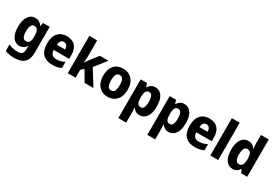

<svg xmlns="http://www.w3.org/2000/svg" viewBox="53 -1953 4824 3386"><g transform="rotate(30 2465.0 -260.0)"><path d="M230 -559Q321 -559 371 -480H376L389 -549H525V-14Q525 110 459 175Q393 240 256 240Q201 240 155.5 232Q110 224 67 205V74Q161 116 257 116Q311 116 338.5 90.5Q366 65 366 9V0Q366 -16 367 -35Q368 -54 370 -71H366Q318 10 226 10Q139 10 89.5 -64.5Q40 -139 40 -273Q40 -409 91 -484Q142 -559 230 -559ZM284 -429Q202 -429 202 -270Q202 -119 286 -119Q331 -119 352.5 -150.5Q374 -182 374 -254V-277Q374 -356 353 -392.5Q332 -429 284 -429Z M874 -559Q982 -559 1044 -494.5Q1106 -430 1106 -309V-231H790Q792 -173 821.5 -141.5Q851 -110 908 -110Q954 -110 993.5 -120.5Q1033 -131 1076 -153V-30Q1038 -9 994.5 0.5Q951 10 893 10Q771 10 701 -60.5Q631 -131 631 -271Q631 -415 696 -487Q761 -559 874 -559ZM877 -444Q842 -444 819 -419Q796 -394 793 -338H959Q959 -386 938 -415Q917 -444 877 -444Z M1370 -440Q1370 -405 1367.5 -370.5Q1365 -336 1362 -303H1364Q1377 -324 1391 -345.5Q1405 -367 1419 -385L1547 -549H1723L1537 -315L1733 0H1553L1428 -212L1370 -164V0H1210V-760H1370Z M2272 -276Q2272 -191 2243.5 -126.5Q2215 -62 2159 -26Q2103 10 2021 10Q1944 10 1888 -26Q1832 -62 1802 -126Q1772 -190 1772 -276Q1772 -407 1836.5 -483Q1901 -559 2023 -559Q2096 -559 2152 -526Q2208 -493 2240 -430Q2272 -367 2272 -276ZM1934 -275Q1934 -197 1954.5 -157.5Q1975 -118 2022 -118Q2069 -118 2089.5 -157.5Q2110 -197 2110 -276Q2110 -354 2089.5 -392.5Q2069 -431 2022 -431Q1975 -431 1954.5 -392.5Q1934 -354 1934 -275Z M2676 -559Q2762 -559 2813 -485.5Q2864 -412 2864 -275Q2864 -137 2811.5 -63.5Q2759 10 2675 10Q2624 10 2591.5 -10.5Q2559 -31 2538 -62H2531Q2534 -38 2536 -16Q2538 6 2538 26V240H2378V-549H2507L2530 -478H2538Q2561 -517 2593.5 -538Q2626 -559 2676 -559ZM2622 -431Q2576 -431 2557.5 -396.5Q2539 -362 2538 -291V-270Q2538 -196 2556.5 -159Q2575 -122 2623 -122Q2701 -122 2701 -276Q2701 -355 2681.5 -393Q2662 -431 2622 -431Z M3267 -559Q3353 -559 3404 -485.5Q3455 -412 3455 -275Q3455 -137 3402.5 -63.5Q3350 10 3266 10Q3215 10 3182.5 -10.5Q3150 -31 3129 -62H3122Q3125 -38 3127 -16Q3129 6 3129 26V240H2969V-549H3098L3121 -478H3129Q3152 -517 3184.5 -538Q3217 -559 3267 -559ZM3213 -431Q3167 -431 3148.5 -396.5Q3130 -362 3129 -291V-270Q3129 -196 3147.5 -159Q3166 -122 3214 -122Q3292 -122 3292 -276Q3292 -355 3272.5 -393Q3253 -431 3213 -431Z M3777 -559Q3885 -559 3947 -494.5Q4009 -430 4009 -309V-231H3693Q3695 -173 3724.5 -141.5Q3754 -110 3811 -110Q3857 -110 3896.5 -120.5Q3936 -131 3979 -153V-30Q3941 -9 3897.5 0.5Q3854 10 3796 10Q3674 10 3604 -60.5Q3534 -131 3534 -271Q3534 -415 3599 -487Q3664 -559 3777 -559ZM3780 -444Q3745 -444 3722 -419Q3699 -394 3696 -338H3862Q3862 -386 3841 -415Q3820 -444 3780 -444Z M4273 0H4113V-760H4273Z M4566 10Q4481 10 4430 -63.5Q4379 -137 4379 -275Q4379 -413 4430.5 -486Q4482 -559 4568 -559Q4618 -559 4652.5 -537.5Q4687 -516 4709 -479H4713Q4710 -503 4707.5 -532.5Q4705 -562 4705 -590V-760H4864V0H4741L4712 -66H4705Q4682 -31 4650 -10.5Q4618 10 4566 10ZM4623 -119Q4671 -119 4691.5 -153Q4712 -187 4713 -258V-280Q4713 -353 4693 -390Q4673 -427 4622 -427Q4584 -427 4562 -388.5Q4540 -350 4540 -274Q4540 -195 4562 -157Q4584 -119 4623 -119Z"/></g></svg>

Font: Noto Sans Gurmukhi SemiCondensed ExtraBold
Style: Regular
Weight: 800
Width: 4
Designer: Jelle Bosma - Monotype Design Team
Foundry: Monotype Imaging Inc.
Version: Version 2.004; ttfautohint (v1.8.4.7-5d5b)